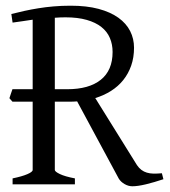

<svg xmlns="http://www.w3.org/2000/svg" viewBox="-20 -650 601 677"><path d="M210.9 -588.9Q192.4 -588.9 173.3 -587.4V-335.4H216.8Q293.9 -335.4 335.4 -368.7Q377 -401.9 377 -466.8Q377 -493.7 367.4 -516.1Q357.9 -538.6 337.6 -554.7Q317.4 -570.8 285.9 -579.8Q254.4 -588.9 210.9 -588.9ZM24.4 0V-21Q57.6 -27.8 76.4 -35.9Q95.2 -43.9 95.2 -50.8V-291.5H23.9L13.2 -303.7Q15.6 -311 18.3 -319.3Q21 -327.6 23.9 -335.4H95.2V-580.6Q78.1 -578.1 60.3 -575.4Q42.5 -572.8 24.4 -570.3L20 -600.6Q43 -606.4 66.4 -611.6Q89.8 -616.7 115.2 -620.8Q140.6 -625 168.7 -627.4Q196.8 -629.9 229 -629.9Q285.6 -629.9 327.6 -618.7Q369.6 -607.4 397.5 -587.4Q425.3 -567.4 439 -540.3Q452.6 -513.2 452.6 -481.9Q452.6 -447.3 442.6 -418.7Q432.6 -390.1 414.6 -367.7Q396.5 -345.2 371.3 -329.3Q346.2 -313.5 315.9 -304.2L462.9 -67.9Q470.2 -57.1 478.8 -50.8Q487.3 -44.4 497.8 -41.3Q508.3 -38.1 521.2 -37.8Q534.2 -37.6 550.8 -39.1L556.2 -18.1Q523.9 -7.3 494.9 -0.2Q465.8 6.8 446.8 6.8Q432.6 6.8 419.2 -1Q405.8 -8.8 398.9 -20L252 -292.5Q245.1 -292 238.5 -291.7Q231.9 -291.5 225.1 -291.5H173.3V-50.8Q173.3 -44.9 190.9 -36.4Q208.5 -27.8 244.1 -21V0Z"/></svg>

Font: Noto Serif Devanagari
Style: Bold
Weight: 700
Designer: Monotype Design Team
Foundry: Monotype Imaging Inc.
Version: Version 1.01